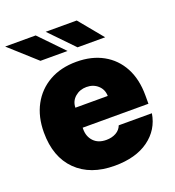

<svg xmlns="http://www.w3.org/2000/svg" viewBox="-143 -857 888 974"><g transform="rotate(-20 301.0 -369.5)"><path d="M311.1 9.9Q180 9.9 104.9 -64.5Q29.8 -138.8 29.8 -271.3Q29.8 -355.8 63.9 -419Q98 -482.2 160.2 -517.4Q222.3 -552.6 306.8 -552.6Q389.2 -552.6 450.1 -518.8Q511 -485.1 544.6 -422.4Q578.1 -359.7 578.1 -272.7V-227.3H223V-218.8Q223 -179.3 247.3 -153.6Q271.7 -127.8 315.3 -127.8Q345.5 -127.8 368.1 -140.4Q390.6 -153.1 399.1 -176.1H578.1Q564.3 -90.9 494.5 -40.5Q424.7 9.9 311.1 9.9ZM223 -335.2H397.7Q397 -370.4 372.3 -392.6Q347.7 -414.8 311.1 -414.8Q275.2 -414.8 249.5 -392.8Q223.7 -370.7 223 -335.2ZM487.2 -619.3H338.1L213.1 -748.6H380.7ZM284.1 -619.3H137.8L-5.7 -748.6H159.1Z"/></g></svg>

Font: Inter UI Black
Style: Regular
Weight: 900
Designer: Rasmus Andersson
Foundry: rsms
Version: 3.2;8d6f07862